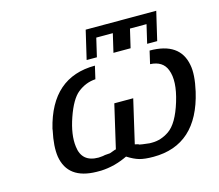

<svg xmlns="http://www.w3.org/2000/svg" viewBox="-99 -795 1074 941"><g transform="rotate(-15 438.5 -325.0)"><path d="M375 -524 409 -669H767L733 -524H682L704 -618H620L598 -524H511L533 -618H449L427 -524ZM125 -234 126 -242Q186 -487 407 -487L392 -422Q342 -419 301 -386Q264 -356 235 -272.5Q206 -189 214 -128Q223 -47 308 -47Q316 -47 320 -48Q323 -48 326.5 -48.5Q330 -49 331 -49Q333 -49 341 -51L367 -53Q374 -55 385 -59.5Q396 -64 400 -64L451 -284H547L496 -64Q497 -64 503.5 -62Q510 -60 512 -60L514 -59Q516 -58 517 -57Q523 -55 568 -50H581Q626 -50 667 -78Q714 -110 745 -211.5Q776 -313 753 -371Q734 -421 670 -424L685 -489Q838 -489 860 -369Q870 -320 851 -236Q792 19 569 19Q525 19 498.5 11.5Q472 4 439 -17Q373 15 304 18H281Q136 16 116 -103Q108 -156 125 -234Z"/></g></svg>

Font: Coval
Style: Italic
Weight: 400
Foundry: Context Ltd
Version: Version 001.000